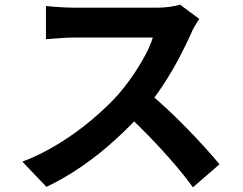

<svg xmlns="http://www.w3.org/2000/svg" viewBox="-20 -759 1040 823"><path d="M834 -678Q828 -669 816.5 -650Q805 -631 799 -615Q778 -568 747.5 -510Q717 -452 678.5 -393.5Q640 -335 597 -284Q541 -221 473.5 -159.5Q406 -98 331.5 -46.5Q257 5 179 42L76 -66Q157 -97 233 -144Q309 -191 374 -246Q439 -301 486 -353Q519 -391 548.5 -434Q578 -477 601 -519.5Q624 -562 635 -598Q625 -598 599 -598Q573 -598 538.5 -598Q504 -598 466 -598Q428 -598 393.5 -598Q359 -598 333 -598Q307 -598 296 -598Q275 -598 252 -596.5Q229 -595 208.5 -593.5Q188 -592 177 -591V-733Q192 -732 214 -730Q236 -728 258.5 -727Q281 -726 296 -726Q309 -726 337 -726Q365 -726 401 -726Q437 -726 475.5 -726Q514 -726 549.5 -726Q585 -726 611 -726Q637 -726 649 -726Q682 -726 709.5 -730Q737 -734 752 -739ZM610 -367Q649 -336 693 -295Q737 -254 780 -210Q823 -166 859.5 -125.5Q896 -85 921 -55L807 44Q770 -7 722.5 -62Q675 -117 622.5 -171.5Q570 -226 516 -275Z"/></svg>

Font: Noto Sans SC
Style: Bold
Weight: 700
Designer: Ryoko NISHIZUKA  (kana, bopomofo & ideographs); Paul D. Hunt (Latin, Greek & Cyrillic); Sandoll Communications , Soo-you
Foundry: Adobe
Version: Version 2.004-H2;hotconv 1.0.118;makeotfexe 2.5.65603